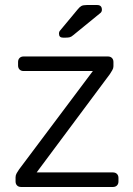

<svg xmlns="http://www.w3.org/2000/svg" viewBox="-20 -745 530 765"><path d="M64 0Q54 0 48 -6Q42 -12 42 -22V-39Q42 -47 46.5 -55Q51 -63 56 -70L350 -462H74Q64 -462 58 -468Q52 -474 52 -484V-498Q52 -508 58 -514Q64 -520 74 -520H410Q420 -520 426 -514Q432 -508 432 -498V-481Q432 -473 427.5 -465.5Q423 -458 418 -450L126 -58H430Q440 -58 446 -52Q452 -46 452 -36V-22Q452 -12 446 -6Q440 0 430 0ZM231 -595Q215 -595 215 -611Q215 -619 220 -624L289 -707Q297 -717 304 -721Q311 -725 326 -725H367Q386 -725 386 -706Q386 -699 381 -694L272 -605Q264 -598 257.5 -596.5Q251 -595 241 -595Z"/></svg>

Font: Rubik Light
Style: Regular
Weight: 300
Designer: Hubert and Fischer
Foundry: Hubert and Fischer
Version: Version 2.300;gftools[0.9.30]